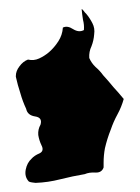

<svg xmlns="http://www.w3.org/2000/svg" viewBox="-20 -257 305 419"><path d="M43 139.2Q33.2 128.9 36.1 113.3Q39.1 98.1 48.8 89.4Q54.7 82.5 66.4 77.6Q77.1 72.3 70.3 59.6Q65.4 49.3 63.5 37.6Q62.5 25.4 68.4 15.1Q73.2 -0.5 56.6 -2.9Q40 -5.4 37.1 -19.5Q29.3 -36.1 24.4 -53.7Q18.6 -71.3 14.6 -89.4Q14.6 -90.3 14.6 -91.3Q14.6 -102.1 22.5 -112.3Q30.3 -123 41 -127Q53.7 -124 65.4 -129.4Q77.1 -134.8 86.9 -143.1Q98.6 -153.3 107.4 -167Q116.2 -180.7 117.2 -196.8Q127 -201.7 139.6 -193.4Q152.3 -185.5 163.1 -191.4Q164.1 -202.6 161.1 -213.9Q159.2 -225.6 158.2 -236.8Q158.2 -236.8 158.2 -237.3Q159.2 -237.3 162.1 -233.9Q166 -228.5 168 -227.1Q175.8 -217.8 181.6 -206.5Q187.5 -195.3 185.5 -182.1Q184.6 -168.9 179.7 -156.2Q173.8 -144 174.8 -130.4Q179.7 -119.1 188.5 -110.8Q198.2 -102.5 205.1 -92.8Q216.8 -80.1 227.5 -66.9Q239.3 -54.2 250 -41Q245.1 -23.4 236.3 -7.3Q227.5 8.8 221.7 25.9Q213.9 45.4 209 66.4Q206.1 82 206.1 97.7Q206.1 103 206.1 108.4Q202.1 120.1 188.5 119.6Q174.8 118.7 165 123Q138.7 127.4 111.3 134.3Q85 141.1 57.6 142.1Q53.7 141.6 49.8 141.1Q45.9 140.6 43 139.2Z"/></svg>

Font: Brazier Flame
Style: Regular
Weight: 400
Designer: Walter E Stewart
Version: 0.1